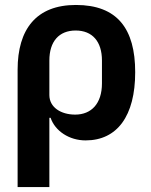

<svg xmlns="http://www.w3.org/2000/svg" viewBox="-20 -554 610 774"><path d="M51 200H179V-79H184C202 -26 259 12 325 12C452 12 525 -86 525 -263C525 -438 453 -534 286 -534C126 -534 51 -436 51 -273ZM283 -92C226 -92 179 -121 179 -171V-310C179 -387 218 -431 285 -431C352 -431 391 -387 391 -310V-218C391 -136 348 -92 283 -92Z"/></svg>

Font: Braiins Sans SemiBold
Style: Regular
Weight: 600
Designer: Mike Abbink, Paul van der Laan, Pieter van Rosmalen, Jiri Chlebus, Lubos Buracinsky
Foundry: Bold Monday, Sudetype
Version: Version 1.000;hotconv 1.0.109;makeotfexe 2.5.65596